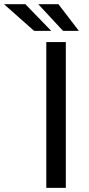

<svg xmlns="http://www.w3.org/2000/svg" viewBox="-130 -916 436 936"><path d="M190.9 -710.9V0H95.7V-710.9ZM-110.4 -895.5H-6.3L119.6 -765.6H36.1ZM56.6 -895.5H154.8L254.4 -765.6H177.2Z"/></svg>

Font: Bert Sans Medium
Style: Regular
Weight: 500
Designer: Christian Robertson, Adam Twardoch, & Cristiano Sobral
Foundry: Google
Version: Version 12.135;January 10, 2020;FontCreator 12.0.0.2547 64-b